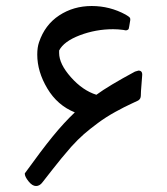

<svg xmlns="http://www.w3.org/2000/svg" viewBox="-20 -604 556 639"><path d="M449.2 -300.8 448.7 -286.1Q448.7 -274.9 439.9 -269.5Q437.5 -268.1 416.5 -258.5Q395.5 -249 364 -231.7Q332.5 -214.4 306.2 -194.8Q279.8 -175.3 259.5 -157.7Q239.3 -140.1 216.8 -115.2Q183.6 -77.1 155 -40.3Q126.5 -3.4 121.6 2.4Q112.3 15.1 99.9 15.1Q87.4 15.1 75 -0.5Q62.5 -16.1 62.5 -25.9Q62.5 -27.3 63.5 -28.3Q117.7 -103.5 155 -149.4Q192.4 -195.3 229 -230Q170.9 -253.4 137.5 -309.6Q104 -365.7 104 -422.4Q104 -446.3 109.9 -463.4Q129.4 -521.5 177 -552.7Q224.6 -584 285.2 -584Q345.7 -584 398.4 -555.2Q409.2 -548.8 411.6 -545.9Q414.1 -543 413.6 -537.6Q409.2 -509.8 408.2 -507.6Q407.2 -505.4 402.8 -503.7Q398.4 -502 390.6 -504.4Q372.6 -506.8 356.4 -506.8Q298.8 -506.8 245.6 -486.6Q192.4 -466.3 176.8 -436V-427.7Q176.8 -391.1 216.1 -346.9Q255.4 -302.7 300.8 -288.6Q341.3 -318.4 429.2 -365.7Q439.5 -369.1 440.9 -369.1Q455.1 -369.1 453.1 -351.6Z"/></svg>

Font: Nika
Style: Regular
Weight: 400
Designer: Mohammad Saleh Souzanchi
Foundry: http://font-store.ir
Version: Version:1.0.0;RFB:1.2.5;Building:2016-05-25 11:08:22.297533